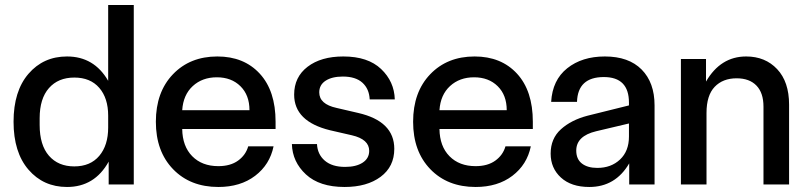

<svg xmlns="http://www.w3.org/2000/svg" viewBox="-20 -735 3215 765"><path d="M247 10Q153 10 93.5 -59Q34 -128 34 -250Q34 -372 93.5 -441Q153 -510 247 -510Q355 -510 411 -413V-715H513V0H413V-91Q357 10 247 10ZM138 -237Q138 -157 175 -114.5Q212 -72 276 -72Q340 -72 375.5 -114Q411 -156 411 -227V-274Q411 -344 375.5 -385Q340 -426 276 -426Q212 -426 175 -384Q138 -342 138 -264Z M850 10Q738 10 669.5 -61Q601 -132 601 -250Q601 -368 669 -439Q737 -510 846 -510Q952 -510 1015 -441.5Q1078 -373 1078 -250V-221H706Q707 -152 746 -112.5Q785 -73 850 -73Q898 -73 928.5 -95Q959 -117 969 -152H1070Q1055 -79 996.5 -34.5Q938 10 850 10ZM706 -296H974Q974 -356 938 -391.5Q902 -427 844 -427Q786 -427 748 -392Q710 -357 706 -296Z M1295 -216Q1152 -251 1152 -358Q1152 -428 1205.5 -469Q1259 -510 1348 -510Q1446 -510 1498.5 -460Q1551 -410 1553 -339H1453Q1451 -381 1424 -405.5Q1397 -430 1346 -430Q1303 -430 1277.5 -413.5Q1252 -397 1252 -367Q1252 -320 1321 -305L1407 -285Q1551 -252 1551 -142Q1551 -71 1496.5 -30.5Q1442 10 1353 10Q1253 10 1199 -40Q1145 -90 1143 -161H1243Q1245 -120 1274 -95Q1303 -70 1355 -70Q1399 -70 1425 -87Q1451 -104 1451 -134Q1451 -180 1382 -196Z M1875 10Q1763 10 1694.5 -61Q1626 -132 1626 -250Q1626 -368 1694 -439Q1762 -510 1871 -510Q1977 -510 2040 -441.5Q2103 -373 2103 -250V-221H1731Q1732 -152 1771 -112.5Q1810 -73 1875 -73Q1923 -73 1953.5 -95Q1984 -117 1994 -152H2095Q2080 -79 2021.5 -34.5Q1963 10 1875 10ZM1731 -296H1999Q1999 -356 1963 -391.5Q1927 -427 1869 -427Q1811 -427 1773 -392Q1735 -357 1731 -296Z M2328 10Q2256 10 2215 -27.5Q2174 -65 2174 -123Q2174 -183 2215 -220Q2256 -257 2321 -274L2486 -315V-326Q2486 -428 2386 -428Q2282 -428 2279 -329H2176Q2181 -416 2240 -463Q2299 -510 2390 -510Q2485 -510 2536.5 -458Q2588 -406 2588 -315V0H2487V-84Q2432 10 2328 10ZM2276 -135Q2276 -101 2298.5 -83.5Q2321 -66 2360 -66Q2415 -66 2450.5 -99.5Q2486 -133 2486 -191V-243L2355 -212Q2276 -193 2276 -135Z M2693 0V-500H2793V-410Q2851 -510 2953 -510Q3029 -510 3076.5 -459.5Q3124 -409 3124 -318V0H3022V-310Q3022 -365 2994 -394Q2966 -423 2915 -423Q2860 -423 2827.5 -389Q2795 -355 2795 -285V0Z"/></svg>

Font: TASA Orbiter Display Medium
Style: Regular
Weight: 500
Designer: Weizhong Zhang
Version: Version 1.000;Glyphs 3.1.2 (3151)